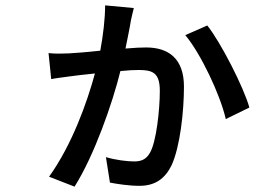

<svg xmlns="http://www.w3.org/2000/svg" viewBox="-20 -642 1040 716"><path d="M372 -622C372 -573 365 -513 354 -453C306 -448 262 -444 238 -443C211 -442 189 -441 161 -444L171 -347C191 -351 218 -354 239 -357C259 -360 295 -364 334 -368C305 -261 249 -103 163 17L258 54C332 -63 400 -259 429 -377C457 -380 481 -381 497 -381C549 -381 576 -371 576 -303C576 -233 563 -112 539 -72C524 -45 503 -40 480 -40C455 -40 412 -45 375 -56L390 39C417 44 460 51 500 51C560 51 596 23 620 -26C652 -96 666 -228 666 -319C666 -423 609 -465 525 -465C508 -465 480 -464 448 -461C456 -501 465 -544 468 -565C471 -578 474 -593 479 -612ZM671 -511C728 -443 801 -290 822 -198L910 -241C889 -316 804 -483 753 -547Z"/></svg>

Font: Spoqa Han Sans Neo Medium
Style: Regular
Weight: 500
Designer: [Spoqa Han Sans Neo] Dong-huui Kim  Younghwa Kang  Yujin Lee  [Noto Sans] Ryoko NISHIZUKA  (kana & ideographs); Paul D. 
Foundry: Spoqa (http://www.spoqa-han-sans.com)
Version: Version 1.000